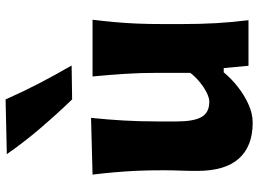

<svg xmlns="http://www.w3.org/2000/svg" viewBox="-139 -774 928 690"><g transform="rotate(-90 325.0 -429.0)"><path d="M229.3 15.1Q260.7 15.1 293.7 0.6Q326.7 -14 356.9 -37.6Q387.2 -61.2 410 -89H425.3L433.6 0H597.5Q590 -59.7 586.8 -116.1Q583.5 -172.5 583.5 -242.4V-306Q583.5 -358.7 585.3 -401.1Q587.1 -443.5 590.7 -482.1Q594.2 -520.7 599.1 -560.4H395.2Q400.9 -500.7 404.5 -445.6Q408.2 -390.5 408.2 -328.1V-209.3Q394.5 -191.2 375.4 -175.5Q356.3 -159.8 337.2 -150.3Q318.2 -140.8 304.7 -140.8Q264.6 -140.8 249.1 -169.5Q233.6 -198.2 233.6 -256.3V-328.1Q233.6 -390.5 236.9 -448.2Q240.2 -506 246.4 -565.8L42.5 -560.4Q47.4 -520.7 50.8 -482.1Q54.2 -443.5 56.2 -401.1Q58.1 -358.7 58.1 -306Q58.1 -276.2 57 -248.4Q55.8 -220.5 55.8 -183.8Q55.8 -84.3 100.1 -34.6Q144.4 15.1 229.3 15.1ZM312.7 -633.8 434.6 -635.6Q400.1 -695.3 369.5 -754.2Q339 -813.2 312.7 -872.9L116 -868.5Q157.9 -807.9 208.1 -749.2Q258.3 -690.4 312.7 -633.8Z"/></g></svg>

Font: Pinar FD VF
Style: Regular
Weight: 300
Designer: Amin Abedi
Version: Version 2.000